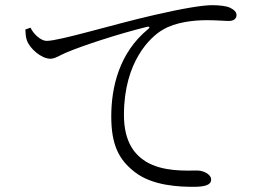

<svg xmlns="http://www.w3.org/2000/svg" viewBox="-20 -725 1040 742"><path d="M98 -618C110 -592 139 -567 160 -567C211 -567 414 -630 576 -667C693 -694 765 -705 800 -705C825 -705 854 -702 867 -696C888 -686 894 -677 894 -666C894 -654 884 -644 865 -644C847 -644 818 -647 779 -647C730 -647 659 -640 609 -610C562 -583 459 -488 459 -281C459 -174 502 -127 543 -101C610 -60 700 -66 743 -66C765 -66 796 -52 796 -31C796 -11 774 -3 729 -3C676 -3 570 -6 501 -60C440 -107 410 -164 410 -275C410 -387 440 -521 553 -613C560 -618 559 -624 547 -621C437 -594 294 -547 234 -521C214 -513 194 -498 175 -498C140 -498 95 -537 84 -569C79 -582 79 -596 78 -611Z"/></svg>

Font: Noto Serif TC Light
Style: Regular
Weight: 300
Designer: Ryoko NISHIZUKA 西塚涼子 (kana & ideographs); Frank Grießhammer (Latin, Greek & Cyrillic); Wenlong ZHANG 张文龙 (bopomofo); San
Foundry: Adobe
Version: Version 2.001;hotconv 1.1.0;makeotfexe 2.6.0